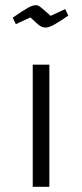

<svg xmlns="http://www.w3.org/2000/svg" viewBox="-20 -719 316 739"><path d="M106 -470H170V0H106ZM97 -652 41 -626 29 -651Q71 -680 88.5 -689.5Q106 -699 118 -699Q126 -699 133 -694Q140 -689 154.5 -676Q169 -663 175 -658L231 -684L243 -659Q207 -634 187.5 -623.5Q168 -613 156 -613Q144 -613 134 -619.5Q124 -626 97 -652Z"/></svg>

Font: Changa Light
Style: Regular
Weight: 300
Designer: Eduardo Rodriguez Tunni
Foundry: Eduardo Rodriguez Tunni
Version: Version 2.002; ttfautohint (v1.5) -l 8 -r 50 -G 110 -x 14 -H